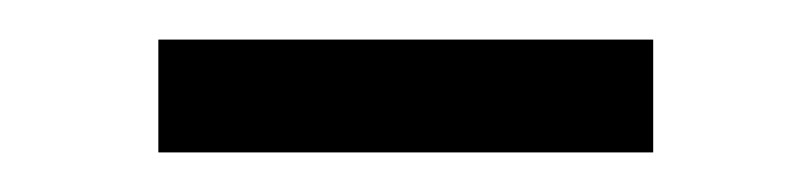

<svg xmlns="http://www.w3.org/2000/svg" viewBox="-20 -338 410 97"><path d="M310 -261H60V-318H310Z"/></svg>

Font: Cherry Swash
Style: Regular
Weight: 400
Designer: Kasatkina Nataliya
Foundry: Nataliya Kasatkina
Version: Version 1.001